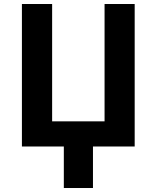

<svg xmlns="http://www.w3.org/2000/svg" viewBox="-20 -734 785 962"><path d="M654.8 0H445.8V208H299.8V0H89.8V-713.9H241.2V-126H503.9V-713.9H654.8Z"/></svg>

Font: Zoram GWebM
Style: Bold
Weight: 700
Foundry: Ascender Corporation
Version: Version 1.000